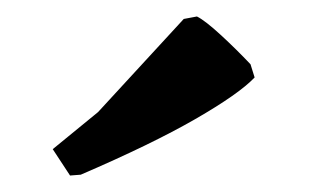

<svg xmlns="http://www.w3.org/2000/svg" viewBox="-20 -739 377 233"><path d="M65 -526 44 -558 99 -603 203 -716 219 -719Q229 -714 248 -696.5Q267 -679 284 -661L289 -645Q270 -625 217 -594.5Q164 -564 78 -527Z"/></svg>

Font: Labrada
Style: Bold
Weight: 700
Designer: Mercedes Jáuregui
Foundry: Omnibus-Type Team
Version: Version 1.000; ttfautohint (v1.8.4.7-5d5b)